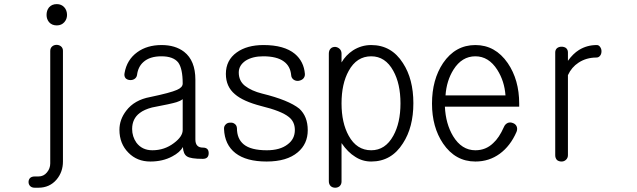

<svg xmlns="http://www.w3.org/2000/svg" viewBox="-20 -754 3040 916"><path d="M219.7 -510.7V25.4Q219.7 49.8 204.1 68.4Q188.5 87.9 163.1 87.9H145.5Q130.9 87.9 123 95.7Q116.2 103.5 116.2 114.3Q116.2 125 123 132.8Q130.9 141.6 145.5 141.6H163.1Q216.8 141.6 250 102.5Q280.3 66.4 280.3 16.6V-511.7Q280.3 -525.4 270.5 -533.2Q261.7 -540 250 -540Q237.3 -540 228.5 -532.2Q219.7 -524.4 219.7 -510.7ZM251 -734.4Q227.5 -734.4 213.9 -718.8Q202.1 -704.1 202.1 -682.6Q202.1 -663.1 213.9 -648.4Q227.5 -632.8 251 -632.8Q273.4 -632.8 287.1 -648.4Q299.8 -663.1 299.8 -682.6Q299.8 -704.1 287.1 -718.8Q273.4 -734.4 251 -734.4Z M851.6 -133.8Q851.6 -102.5 809.6 -71.3Q764.6 -37.1 707 -37.1Q658.2 -37.1 630.9 -73.2Q610.4 -102.5 610.4 -138.7Q610.4 -187.5 646.5 -214.8Q668 -231.4 705.1 -241.2Q797.9 -258.8 822.3 -266.6Q838.9 -271.5 850.6 -280.3H851.6ZM751 -539.1Q681.6 -539.1 634.8 -504.9Q585 -468.8 574.2 -405.3Q571.3 -390.6 579.1 -380.9Q586.9 -373 599.6 -372.1Q611.3 -371.1 621.1 -377Q631.8 -383.8 633.8 -396.5Q638.7 -435.5 664.1 -458Q694.3 -485.4 750 -485.4Q806.6 -485.4 830.1 -456.1Q851.6 -426.8 851.6 -355.5Q851.6 -336.9 824.2 -325.2Q793.9 -311.5 696.3 -291Q621.1 -277.3 582 -225.6Q549.8 -183.6 549.8 -134.8Q549.8 -68.4 592.8 -25.4Q633.8 16.6 697.3 16.6Q756.8 16.6 801.8 -7.8Q838.9 -27.3 852.5 -52.7Q854.5 -18.6 872.1 -7.8Q889.6 3.9 947.3 3.9Q975.6 3.9 975.6 -23.4Q975.6 -49.8 948.2 -49.8Q929.7 -49.8 920.9 -59.6Q912.1 -69.3 912.1 -88.9V-374Q912.1 -464.8 858.4 -506.8Q816.4 -539.1 751 -539.1Z M1237.3 -539.1Q1158.2 -539.1 1109.4 -503.9Q1057.6 -466.8 1057.6 -401.4Q1057.6 -340.8 1100.6 -304.7Q1139.6 -270.5 1226.6 -248Q1322.3 -224.6 1357.4 -196.3Q1386.7 -173.8 1386.7 -133.8Q1386.7 -90.8 1352.5 -65.4Q1316.4 -37.1 1252.9 -37.1Q1176.8 -37.1 1142.6 -65.4Q1110.4 -91.8 1110.4 -142.6Q1109.4 -156.2 1099.6 -163.1Q1090.8 -169.9 1078.1 -168.9Q1065.4 -168.9 1057.6 -161.1Q1047.9 -152.3 1048.8 -138.7Q1051.8 -63.5 1103.5 -23.4Q1155.3 16.6 1252 16.6Q1348.6 16.6 1400.4 -27.3Q1448.2 -67.4 1448.2 -132.8Q1448.2 -198.2 1408.2 -235.4Q1357.4 -276.4 1230.5 -307.6Q1179.7 -320.3 1148.4 -344.7Q1119.1 -368.2 1119.1 -408.2Q1119.1 -442.4 1152.3 -464.8Q1185.5 -485.4 1235.4 -485.4Q1300.8 -485.4 1334 -460.9Q1365.2 -438.5 1369.1 -395.5Q1370.1 -381.8 1380.9 -374Q1390.6 -367.2 1403.3 -368.2Q1417 -370.1 1425.8 -377.9Q1435.5 -387.7 1434.6 -401.4Q1429.7 -460.9 1386.7 -497.1Q1335.9 -539.1 1237.3 -539.1Z M1548.8 110.4Q1548.8 125 1557.6 133.8Q1566.4 141.6 1579.1 141.6Q1590.8 141.6 1599.6 134.8Q1609.4 126 1609.4 112.3V-71.3Q1639.6 -27.3 1674.8 -5.9Q1709 16.6 1751 16.6Q1847.7 16.6 1902.3 -70.3Q1952.1 -146.5 1952.1 -261.7Q1952.1 -377 1902.3 -453.1Q1847.7 -539.1 1751 -539.1Q1704.1 -539.1 1664.1 -513.7Q1629.9 -491.2 1609.4 -456.1V-498Q1609.4 -512.7 1599.6 -521.5Q1590.8 -529.3 1579.1 -530.3Q1566.4 -530.3 1558.6 -523.4Q1548.8 -514.6 1548.8 -498ZM1751 -37.1Q1681.6 -37.1 1643.6 -106.4Q1609.4 -168 1609.4 -260.7Q1609.4 -354.5 1643.6 -416Q1681.6 -485.4 1751 -485.4Q1818.4 -485.4 1856.4 -416Q1890.6 -354.5 1890.6 -260.7Q1890.6 -168 1856.4 -106.4Q1818.4 -37.1 1751 -37.1Z M2383.8 -147.5Q2361.3 -96.7 2333 -71.3Q2297.9 -37.1 2248 -37.1Q2182.6 -37.1 2141.6 -104.5Q2106.4 -163.1 2102.5 -245.1H2457V-259.8Q2457 -373 2402.3 -453.1Q2342.8 -539.1 2248 -539.1Q2152.3 -539.1 2093.8 -453.1Q2041 -374 2041 -259.8Q2041 -147.5 2093.8 -69.3Q2152.3 16.6 2248 16.6Q2313.5 16.6 2364.3 -20.5Q2415 -57.6 2444.3 -125Q2450.2 -139.6 2444.3 -152.3Q2438.5 -163.1 2426.8 -167Q2415 -171.9 2403.3 -168Q2389.6 -162.1 2383.8 -147.5ZM2105.5 -298.8Q2110.4 -369.1 2143.6 -421.9Q2183.6 -485.4 2248 -485.4Q2311.5 -485.4 2352.5 -420.9Q2386.7 -367.2 2391.6 -298.8Z M2628.9 -503.9V-13.7Q2628.9 1 2637.7 9.8Q2646.5 16.6 2659.2 16.6Q2670.9 16.6 2679.7 8.8Q2689.5 0 2689.5 -13.7V-395.5Q2707 -433.6 2740.2 -455.1Q2777.3 -479.5 2825.2 -479.5Q2836.9 -479.5 2843.8 -489.3Q2849.6 -497.1 2849.6 -509.8Q2849.6 -521.5 2842.8 -530.3Q2836.9 -539.1 2827.1 -539.1Q2780.3 -539.1 2742.2 -515.6Q2713.9 -498 2689.5 -463.9V-503.9Q2689.5 -517.6 2679.7 -525.4Q2670.9 -531.2 2659.2 -531.2Q2646.5 -531.2 2637.7 -524.4Q2628.9 -516.6 2628.9 -503.9Z"/></svg>

Font: GulimChe
Style: Regular
Weight: 400
Monospace: yes
Version: Version 2.21